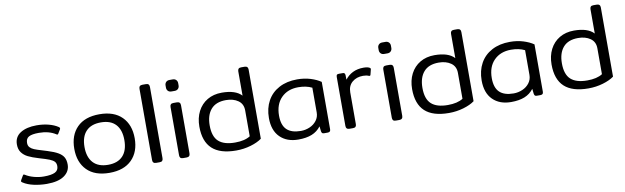

<svg xmlns="http://www.w3.org/2000/svg" viewBox="-43 -1155 5356 1646"><g transform="rotate(-10 2634.5 -332.5)"><path d="M58 -34Q48 -40 48 -46Q48 -49 51 -55L72 -91Q77 -99 81 -99Q82 -99 90 -95Q121 -75 164 -63.5Q207 -52 249 -52Q315 -52 346 -67.5Q377 -83 377 -120Q377 -144 364.5 -158.5Q352 -173 323.5 -184.5Q295 -196 233 -214Q176 -231 142 -248Q108 -265 88 -292.5Q68 -320 68 -362Q68 -428 121.5 -461.5Q175 -495 262 -495Q318 -495 366 -482.5Q414 -470 447 -448Q457 -442 457 -435Q457 -432 454 -426L434 -393Q430 -386 426 -386Q421 -386 416 -390Q357 -428 270 -428Q210 -428 183 -413Q156 -398 156 -360Q156 -336 169.5 -321.5Q183 -307 206 -297.5Q229 -288 277 -274L316 -262Q374 -244 406.5 -225Q439 -206 453 -181Q467 -156 467 -118Q467 -58 415 -21.5Q363 15 263 15Q207 15 151.5 3Q96 -9 58 -34Z M546 -240Q546 -358 614 -426.5Q682 -495 809 -495Q935 -495 1003.5 -426.5Q1072 -358 1072 -240Q1072 -122 1003.5 -53.5Q935 15 809 15Q682 15 614 -53.5Q546 -122 546 -240ZM982 -240Q982 -329 938 -376.5Q894 -424 809 -424Q724 -424 679.5 -376.5Q635 -329 635 -240Q635 -151 679.5 -103Q724 -55 809 -55Q893 -55 937.5 -102.5Q982 -150 982 -240Z M1186 -30V-650Q1186 -680 1216 -680H1247Q1263 -680 1270 -672.5Q1277 -665 1277 -650V-30Q1277 -15 1270 -7.5Q1263 0 1247 0H1216Q1186 0 1186 -30Z M1411 -620V-640Q1411 -657 1422 -668.5Q1433 -680 1452 -680H1480Q1499 -680 1510 -668.5Q1521 -657 1521 -640V-620Q1521 -603 1510 -591.5Q1499 -580 1480 -580H1452Q1433 -580 1422 -591.5Q1411 -603 1411 -620ZM1421 -30V-450Q1421 -465 1428 -472.5Q1435 -480 1451 -480H1481Q1512 -480 1512 -450V-30Q1512 0 1481 0H1451Q1435 0 1428 -7.5Q1421 -15 1421 -30Z M1635 -241Q1635 -316 1664.5 -373.5Q1694 -431 1748 -463Q1802 -495 1874 -495Q1994 -495 2046 -439V-650Q2046 -665 2053 -672.5Q2060 -680 2076 -680H2105Q2136 -680 2136 -650V-48Q2100 -21 2039 -3Q1978 15 1912 15Q1772 15 1703.5 -48.5Q1635 -112 1635 -241ZM2046 -85V-310Q2046 -367 2004 -396.5Q1962 -426 1898 -426Q1811 -426 1767.5 -375.5Q1724 -325 1724 -236Q1724 -139 1771 -96.5Q1818 -54 1914 -54Q1998 -54 2046 -85Z M2235 -210Q2235 -295 2270.5 -359.5Q2306 -424 2373 -459.5Q2440 -495 2530 -495Q2593 -495 2646 -478.5Q2699 -462 2735 -437V-25Q2735 -12 2729 -6Q2723 0 2709 0H2678Q2667 0 2662 -5Q2657 -10 2655 -21L2650 -65Q2618 -23 2570 -4Q2522 15 2453 15Q2353 15 2294 -43.5Q2235 -102 2235 -210ZM2647 -187V-402Q2597 -427 2528 -427Q2436 -427 2380 -370.5Q2324 -314 2324 -215Q2324 -132 2364.5 -93Q2405 -54 2487 -54Q2527 -54 2564 -70Q2601 -86 2624 -116.5Q2647 -147 2647 -187Z M2869 -30V-455Q2869 -469 2873.5 -474.5Q2878 -480 2892 -480H2925Q2936 -480 2940.5 -475Q2945 -470 2946 -459L2947 -419Q2974 -455 3014.5 -475Q3055 -495 3108 -495Q3145 -495 3162 -484Q3171 -478 3168 -469L3157 -425Q3154 -413 3142 -418Q3122 -427 3092 -427Q3035 -427 2997.5 -395Q2960 -363 2960 -306V-30Q2960 -15 2953 -7.5Q2946 0 2930 0H2900Q2869 0 2869 -30Z M3263 -620V-640Q3263 -657 3274 -668.5Q3285 -680 3304 -680H3332Q3351 -680 3362 -668.5Q3373 -657 3373 -640V-620Q3373 -603 3362 -591.5Q3351 -580 3332 -580H3304Q3285 -580 3274 -591.5Q3263 -603 3263 -620ZM3273 -30V-450Q3273 -465 3280 -472.5Q3287 -480 3303 -480H3333Q3364 -480 3364 -450V-30Q3364 0 3333 0H3303Q3287 0 3280 -7.5Q3273 -15 3273 -30Z M3487 -241Q3487 -316 3516.5 -373.5Q3546 -431 3600 -463Q3654 -495 3726 -495Q3846 -495 3898 -439V-650Q3898 -665 3905 -672.5Q3912 -680 3928 -680H3957Q3988 -680 3988 -650V-48Q3952 -21 3891 -3Q3830 15 3764 15Q3624 15 3555.5 -48.5Q3487 -112 3487 -241ZM3898 -85V-310Q3898 -367 3856 -396.5Q3814 -426 3750 -426Q3663 -426 3619.5 -375.5Q3576 -325 3576 -236Q3576 -139 3623 -96.5Q3670 -54 3766 -54Q3850 -54 3898 -85Z M4087 -210Q4087 -295 4122.5 -359.5Q4158 -424 4225 -459.5Q4292 -495 4382 -495Q4445 -495 4498 -478.5Q4551 -462 4587 -437V-25Q4587 -12 4581 -6Q4575 0 4561 0H4530Q4519 0 4514 -5Q4509 -10 4507 -21L4502 -65Q4470 -23 4422 -4Q4374 15 4305 15Q4205 15 4146 -43.5Q4087 -102 4087 -210ZM4499 -187V-402Q4449 -427 4380 -427Q4288 -427 4232 -370.5Q4176 -314 4176 -215Q4176 -132 4216.5 -93Q4257 -54 4339 -54Q4379 -54 4416 -70Q4453 -86 4476 -116.5Q4499 -147 4499 -187Z M4701 -241Q4701 -316 4730.5 -373.5Q4760 -431 4814 -463Q4868 -495 4940 -495Q5060 -495 5112 -439V-650Q5112 -665 5119 -672.5Q5126 -680 5142 -680H5171Q5202 -680 5202 -650V-48Q5166 -21 5105 -3Q5044 15 4978 15Q4838 15 4769.5 -48.5Q4701 -112 4701 -241ZM5112 -85V-310Q5112 -367 5070 -396.5Q5028 -426 4964 -426Q4877 -426 4833.5 -375.5Q4790 -325 4790 -236Q4790 -139 4837 -96.5Q4884 -54 4980 -54Q5064 -54 5112 -85Z"/></g></svg>

Font: Mitr Light
Style: Regular
Weight: 300
Designer: Thanarat Vachiruckul
Foundry: Cadson Demak
Version: Version 1.003